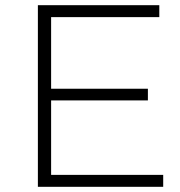

<svg xmlns="http://www.w3.org/2000/svg" viewBox="-20 -720 693 740"><path d="M609 -46V0H126V-700H594V-654H177V-378H550V-333H177V-46Z"/></svg>

Font: Goldbeck Next Light
Style: Regular
Weight: 300
Designer: Julieta Ulanovsky
Foundry: Julieta Ulanovsky
Version: Version 7.200